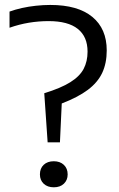

<svg xmlns="http://www.w3.org/2000/svg" viewBox="-20 -770 492 796"><path d="M177.5 -180 163.5 -383.5Q232 -404.5 271.2 -429Q310.5 -453.5 326.8 -484.5Q343 -515.5 343 -556Q343 -618 302.5 -650.2Q262 -682.5 181.5 -682.5Q140.5 -682.5 99.8 -675.8Q59 -669 19.5 -655V-722Q43 -730.5 71 -736.8Q99 -743 129 -746.2Q159 -749.5 188.5 -749.5Q302.5 -749.5 362.5 -700.2Q422.5 -651 422.5 -561Q422.5 -508 403.8 -468Q385 -428 343.8 -397.2Q302.5 -366.5 236 -341L228.5 -180ZM203 6.5Q177 6.5 161.2 -8.2Q145.5 -23 145.5 -47Q145.5 -72 161.2 -86.8Q177 -101.5 203 -101.5Q229 -101.5 244.8 -86.5Q260.5 -71.5 260.5 -47Q260.5 -23.5 245 -8.5Q229.5 6.5 203 6.5Z"/></svg>

Font: Encode Sans Condensed Thin
Style: Regular
Weight: 400
Version: Version 3.002